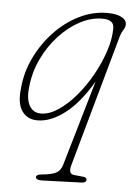

<svg xmlns="http://www.w3.org/2000/svg" viewBox="-51 -485 534 770"><g transform="rotate(5 216.0 -100.0)"><path d="M149.5 246Q122 247 122 234Q122 230 127 226.5Q132 223 146.5 222Q187.5 218 204 207.8Q220.5 197.5 226.5 176L327 -168Q275 -79.5 218 -36Q161 7.5 108 7.5Q66 7.5 44.8 -24.2Q23.5 -56 31.5 -117.5Q37 -180.5 65.2 -239.2Q93.5 -298 137.8 -344.8Q182 -391.5 236.8 -418.8Q291.5 -446 350 -446Q386 -446 406.8 -435.5Q427.5 -425 427.5 -407Q427.5 -395 420 -384Q412.5 -373 408 -358L259 175Q249 210.5 273.5 213L308 216.5Q325 217.5 325 227.5Q325 239.5 307.5 240.5ZM63.5 -124Q57.5 -75 72.8 -48Q88 -21 119 -21Q152.5 -21 188.5 -45Q224.5 -69 258.5 -108.8Q292.5 -148.5 319.5 -197Q346.5 -245.5 362.8 -295Q379 -344.5 379 -387.5Q379 -421.5 332.5 -421.5Q287 -421.5 242 -397.5Q197 -373.5 158.8 -332Q120.5 -290.5 95 -237Q69.5 -183.5 63.5 -124Z"/></g></svg>

Font: Fraunces 72pt S100 Thin
Style: Italic
Weight: 100
Italic angle: -16°
Version: Version 1.000; ttfautohint (v1.8.3)